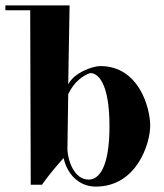

<svg xmlns="http://www.w3.org/2000/svg" viewBox="-42 -663 608 712"><path d="M313 29C466 29 515 -132 515 -197C515 -262 474 -418 330 -418C301 -418 232 -393 211 -350L216 -643H-22V-625H70L72 22H114C114 22 136 -13 194 -77C207 -16 252 29 313 29ZM292 -392C320 -393 364 -358 364 -195C364 -42 325 3 287 3C233 3 210 -67 208 -108L211 -314C234 -362 267 -383 292 -392Z"/></svg>

Font: Purple Purse
Style: Regular
Weight: 400
Designer: Astigmatic (AOETI)
Foundry: Astigmatic (AOETI)
Version: Version 1.000